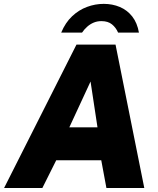

<svg xmlns="http://www.w3.org/2000/svg" viewBox="-42 -948 798 968"><path d="M-21.5 0 343.5 -723H540.5L685.5 0H494.5L468.5 -140H241.5L171.5 0ZM307.5 -306H449.5L414.5 -537ZM266.5 -783.5Q287.5 -834 321.5 -866Q355.5 -898 396.8 -913.2Q438 -928.5 481 -928.5Q525 -928.5 562.2 -912.8Q599.5 -897 624.8 -864.8Q650 -832.5 658.5 -783.5H553.5Q542.5 -809 522.5 -825.2Q502.5 -841.5 469.5 -841.5Q448 -841.5 430.2 -834Q412.5 -826.5 397.8 -813.5Q383 -800.5 371.5 -783.5Z"/></svg>

Font: Public Sans Thin Black
Style: Italic
Weight: 900
Italic angle: -8°
Version: Version 2.001